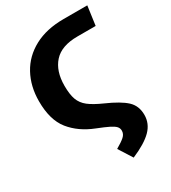

<svg xmlns="http://www.w3.org/2000/svg" viewBox="-218 -802 1007 1133"><g transform="rotate(-30 285.5 -235.5)"><path d="M370 49Q370 32 359 20Q348 8 322 -5Q296 -18 243 -39Q146 -77 89.5 -147Q33 -217 33 -345Q33 -446 76 -525Q119 -604 202 -648.5Q285 -693 402 -693H563L545 -563H421Q312 -563 260.5 -506Q209 -449 209 -349Q209 -290 222 -254.5Q235 -219 267 -194Q299 -169 360 -142Q451 -102 491.5 -64.5Q532 -27 532 35Q532 94 488.5 138Q445 182 351 222L292 129Q332 106 351 89Q370 72 370 49Z"/></g></svg>

Font: Fira Sans BGR
Style: Bold
Weight: 700
Designer: bBox Type GmbH & Carrois Corporate GbR & Edenspiekermann AG
Foundry: bBox Type GmbH & Carrois Corporate GbR & Edenspiekermann AG
Version: Version 4.301